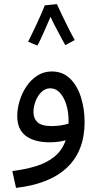

<svg xmlns="http://www.w3.org/2000/svg" viewBox="-20 -685 487 935"><path d="M58 230 40 148Q104 140 156 124Q208 108 245 78Q282 48 300 -2Q282 3 262 5.5Q242 8 223 8Q147 8 105.5 -23.5Q64 -55 64 -119Q64 -157 76 -195.5Q88 -234 110 -266Q132 -298 163 -317.5Q194 -337 232 -337Q286 -337 321.5 -302Q357 -267 374.5 -210.5Q392 -154 392 -91Q392 49 307.5 130Q223 211 58 230ZM143 -139Q143 -108 163 -89.5Q183 -71 232 -71Q275 -71 314 -83Q314 -89 314 -97Q314 -139 303 -175Q292 -211 272 -233Q252 -255 224 -255Q201 -255 182.5 -237.5Q164 -220 153.5 -193Q143 -166 143 -139ZM198 -659 257 -665Q266 -645 282 -611.5Q298 -578 315 -544.5Q332 -511 344 -490L298 -465Q291 -477 278 -501.5Q265 -526 250.5 -553.5Q236 -581 226 -603Q215 -577 202 -547.5Q189 -518 178 -494.5Q167 -471 162 -463L117 -482Q122 -492 133 -514.5Q144 -537 157 -564.5Q170 -592 181 -617.5Q192 -643 198 -659Z"/></svg>

Font: Go Noto Current
Style: Regular
Weight: 400
Designer: Monotype Design Team
Foundry: Monotype Imaging Inc.
Version: Version 2.007; ttfautohint (v1.8) -l 8 -r 50 -G 200 -x 14 -D